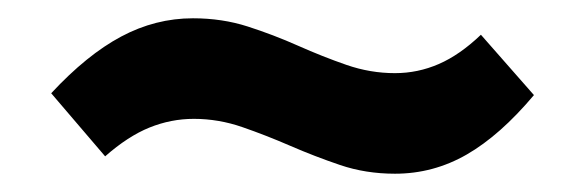

<svg xmlns="http://www.w3.org/2000/svg" viewBox="-20 -408 641 210"><path d="M412 -218Q380 -218 352 -227.5Q324 -237 297.5 -248.5Q271 -260 245 -269Q219 -278 192 -278Q167 -278 143.5 -268.5Q120 -259 95 -237L36 -306Q75 -348 112.5 -368Q150 -388 191 -388Q223 -388 251 -379Q279 -370 306 -358Q333 -346 359 -337Q385 -328 412 -328Q437 -328 460 -338Q483 -348 506 -370L564 -304Q527 -260 490.5 -239Q454 -218 412 -218Z"/></svg>

Font: Yaldevi ExtraLight SemiBold
Style: Regular
Weight: 600
Version: Version 1.100